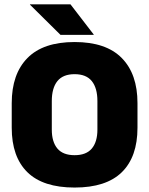

<svg xmlns="http://www.w3.org/2000/svg" viewBox="-20 -847 687 884"><path d="M323.5 16.5Q178 16.5 106 -54.2Q34 -125 34 -259V-372Q34 -506.5 106.5 -580Q179 -653.5 323.5 -653.5Q468 -653.5 540.5 -580Q613 -506.5 613 -372V-259Q613 -125 541 -54.2Q469 16.5 323.5 16.5ZM323.5 -132.5Q377 -132.5 402.8 -163.2Q428.5 -194 428.5 -250V-381.5Q428.5 -441.5 402.8 -473.5Q377 -505.5 323.5 -505.5Q270 -505.5 244.2 -473.5Q218.5 -441.5 218.5 -381.5V-250Q218.5 -194 244.2 -163.2Q270 -132.5 323.5 -132.5ZM118 -827H304.5L411.5 -688V-686.5H258.5L118 -825.5Z"/></svg>

Font: Anek Devanagari ExtraBold
Style: Regular
Weight: 800
Designer: Kailash Malviya (Devanagari) & Yesha Goshar (Latin)
Foundry: Ek Type
Version: Version 1.003